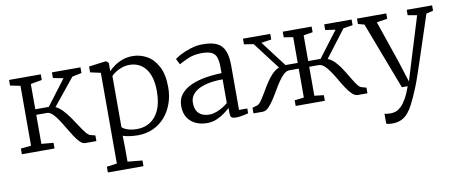

<svg xmlns="http://www.w3.org/2000/svg" viewBox="-70 -862 3335 1407"><g transform="rotate(-10 1597.5 -159.0)"><path d="M39 0V-42L116 -50V-495.5L41 -510.5V-552.5H277V-510.5L193 -495.5V-307.5H293.5L436 -495.5L360 -510.5V-552.5H572.5V-510.5L502 -495.5L341.5 -297.5Q369.5 -284 395 -256.8Q420.5 -229.5 443.5 -196.2Q466.5 -163 486.8 -131.5Q507 -100 524.8 -78Q542.5 -56 557.5 -51.5L593.5 -42V0H510Q491 0 471.8 -19.2Q452.5 -38.5 432.8 -68.8Q413 -99 393.2 -133Q373.5 -167 353.2 -197.5Q333 -228 312.8 -247Q292.5 -266 272 -266H193V-50L282 -42V0Z M636.5 241V198.5L712.5 188V-487L635.5 -504V-547.5L762 -564H765L782.5 -548.5V-487Q799.5 -505 825.5 -523.5Q851.5 -542 886 -554.8Q920.5 -567.5 962.5 -567.5Q1018.5 -567.5 1068.2 -539.5Q1118 -511.5 1149.2 -451.8Q1180.5 -392 1180.5 -296.5Q1180.5 -232.5 1160.5 -176.8Q1140.5 -121 1103.8 -78.5Q1067 -36 1015.2 -12.5Q963.5 11 900 11Q872.5 11 841.5 6.8Q810.5 2.5 790 -5L792 80V188L901.5 198.5V241ZM903.5 -35Q957.5 -35 1000.2 -61.5Q1043 -88 1068.2 -143Q1093.5 -198 1093.5 -283Q1093.5 -342.5 1080.8 -385.2Q1068 -428 1045.2 -455Q1022.5 -482 993 -495Q963.5 -508 930 -508Q898.5 -508 871.5 -498.5Q844.5 -489 824 -475.5Q803.5 -462 792 -449.5V-69.5Q800 -57.5 831.2 -46.2Q862.5 -35 903.5 -35Z M1415.5 11Q1371.5 11 1334 -5.5Q1296.5 -22 1273.2 -56.5Q1250 -91 1250 -145Q1250 -197 1278.8 -232.2Q1307.5 -267.5 1355.5 -288.8Q1403.5 -310 1462.5 -320Q1521.5 -330 1583 -331V-373.5Q1583 -422.5 1572.8 -450Q1562.5 -477.5 1536.8 -489.2Q1511 -501 1464.5 -501Q1406.5 -501 1362.5 -481.5Q1318.5 -462 1294 -448L1272.5 -491Q1282 -500 1314.2 -517.2Q1346.5 -534.5 1391.5 -549Q1436.5 -563.5 1484 -563.5Q1550 -563.5 1589.2 -544.5Q1628.5 -525.5 1645.5 -483.2Q1662.5 -441 1662.5 -371.5V-43.5H1724V-7.5Q1713 -4.5 1697.2 -1Q1681.5 2.5 1664.2 5Q1647 7.5 1632 7.5Q1610.5 7.5 1600 0.8Q1589.5 -6 1589.5 -34.5V-70.5Q1577.5 -59.5 1552.2 -40Q1527 -20.5 1492.2 -4.8Q1457.5 11 1415.5 11ZM1445 -47.5Q1476 -47.5 1514.5 -65.2Q1553 -83 1583 -108.5V-285Q1501 -284.5 1446.8 -268Q1392.5 -251.5 1365.5 -222.2Q1338.5 -193 1338.5 -155Q1338.5 -115.5 1352.5 -91.8Q1366.5 -68 1390.8 -57.8Q1415 -47.5 1445 -47.5Z M1762.5 0V-42L1797.5 -52Q1811 -55.5 1825.5 -74.5Q1840 -93.5 1856.2 -121Q1872.5 -148.5 1890.5 -178.5Q1908.5 -208.5 1929.5 -236Q1950.5 -263.5 1974.8 -281.8Q1999 -300 2027 -303.5V-269.5L1852 -499.5L1781.5 -510.5V-552.5H1984.5V-510.5L1909.5 -499.5L2055 -308H2146V-499.5L2077.5 -510.5V-552.5H2292.5V-510.5L2224 -499.5V-308H2316L2461 -499.5L2386 -510.5V-552.5H2590V-510.5L2520 -499.5L2345 -269.5L2344.5 -303.5Q2372.5 -300 2396.8 -281.8Q2421 -263.5 2442 -236Q2463 -208.5 2481.2 -178.5Q2499.5 -148.5 2516 -121Q2532.5 -93.5 2547 -74.5Q2561.5 -55.5 2575 -52L2610.5 -42V0H2539Q2518 0 2497.8 -19.2Q2477.5 -38.5 2457.5 -68.5Q2437.5 -98.5 2417.8 -132.8Q2398 -167 2377.8 -197.2Q2357.5 -227.5 2336.8 -246.5Q2316 -265.5 2294 -265.5H2224V-50L2293.5 -42V0H2076.5V-42L2146 -50V-265.5H2076.5Q2054.5 -265.5 2033.8 -246.5Q2013 -227.5 1992.8 -197.2Q1972.5 -167 1952.8 -132.8Q1933 -98.5 1913 -68.5Q1893 -38.5 1873 -19.2Q1853 0 1832 0Z M2751.5 250Q2738 250 2725.8 248Q2713.5 246 2707.5 243V168.5Q2713.5 171.5 2726.8 173Q2740 174.5 2753 174.5Q2771.5 174.5 2790.8 168Q2810 161.5 2829.8 143.5Q2849.5 125.5 2869.8 90.8Q2890 56 2910 0H2866.5L2676.5 -499.5L2630 -512.5V-552.5H2848V-512.5L2768.5 -500.5L2874.5 -191L2925 -32.5L2973.5 -192L3068.5 -500.5L3000 -512.5V-552.5H3189V-512.5L3137.5 -500.5Q3102.5 -393.5 3076 -313.5Q3049.5 -233.5 3030.5 -176Q3011.5 -118.5 2998.5 -80.2Q2985.5 -42 2977 -18.8Q2968.5 4.5 2963.5 16Q2932.5 93 2904.8 145.2Q2877 197.5 2841.5 223.8Q2806 250 2751.5 250Z"/></g></svg>

Font: Merriweather 24pt Light
Style: Regular
Weight: 300
Designer: Eben Sorkin
Foundry: Eben Sorkin
Version: Version 2.100